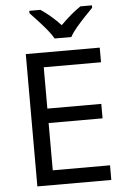

<svg xmlns="http://www.w3.org/2000/svg" viewBox="-62 -988 679 1032"><g transform="rotate(-5 278.0 -472.0)"><path d="M496 0H97V-714H496V-635H187V-412H478V-334H187V-79H496ZM259 -784Q246 -807 224 -833.5Q202 -860 178 -886Q154 -912 136 -931V-944H196Q222 -927 250 -903Q278 -879 303 -852Q330 -879 358 -903Q386 -927 412 -944H474V-931Q455 -912 430.5 -886Q406 -860 383.5 -833.5Q361 -807 349 -784Z"/></g></svg>

Font: Noto Sans Khudawadi
Style: Regular
Weight: 400
Designer: Monotype Design Team
Foundry: Monotype Imaging Inc.
Version: Version 2.003; ttfautohint (v1.8.4.7-5d5b)